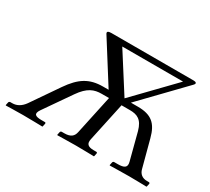

<svg xmlns="http://www.w3.org/2000/svg" viewBox="-127 -859 1176 1075"><g transform="rotate(30 460.5 -321.5)"><path d="M439 -323H486L432 -71C426 -43 409 -27 368 -27H352C347 -27 343 -24 342 -19L338 0L340 2C340 2 423 0 459 0C498 0 575 2 575 2L577 0L581 -19C582 -24 579 -27 575 -27H558C519 -27 507 -41 513 -71L567 -323H621C669 -323 701 -309 719 -244L764 -71C773 -37 754 -27 713 -27H691C686 -27 682 -24 681 -19L677 0L679 2C679 2 768 0 803 0C842 0 915 2 915 2L917 0L921 -19C922 -24 919 -27 914 -27H902C872 -27 852 -43 845 -71L799 -244C777 -328 738 -362 650 -362H605L859 -625C874 -641 859 -645 846 -645H316C299 -645 284 -641 295 -625L461 -362H426C337 -362 284 -328 226 -244L107 -71C87 -43 62 -27 31 -27H19C15 -27 10 -24 9 -19L5 0L7 2C7 2 79 0 118 0C154 0 242 2 242 2L244 0L248 -19C249 -24 247 -27 242 -27H221C180 -27 164 -37 187 -71L307 -244C352 -309 391 -323 439 -323ZM562 -365 406 -610H799Z"/></g></svg>

Font: Libertinus Sans
Style: Italic
Weight: 400
Italic angle: -12°
Designer: Philipp H. Poll, Khaled Hosny
Foundry: Caleb Maclennan
Version: Version 7.050;RELEASE